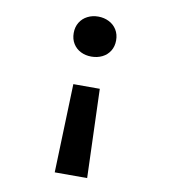

<svg xmlns="http://www.w3.org/2000/svg" viewBox="-83 -619 786 887"><g transform="rotate(10 310.0 -176.0)"><path d="M371.3 -220.1 385.4 196.2H233.3L247.2 -220.1ZM406.8 -453.4Q406.8 -424.8 393.5 -403.5Q380.2 -382.2 357.4 -371Q334.6 -359.8 306.7 -359.8Q279.1 -359.8 256.7 -371Q234.2 -382.2 221 -403.5Q207.8 -424.8 207.8 -453.4Q207.8 -481.6 221 -503.1Q234.2 -524.6 256.9 -536Q279.5 -547.5 306.7 -547.5Q334.2 -547.5 357.2 -536Q380.2 -524.6 393.5 -503.1Q406.8 -481.6 406.8 -453.4Z"/></g></svg>

Font: Monaspace Krypton Var
Style: Regular
Weight: 400
Designer: Riley Cran and the Lettermatic Team
Version: Version 1.101 (Monaspace Krypton Var)